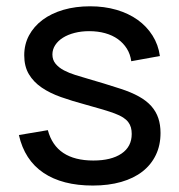

<svg xmlns="http://www.w3.org/2000/svg" viewBox="-20 -575 570 610"><path d="M275 14.5Q178 14.5 118 -26Q58 -66.5 40 -146L132 -161.5Q145 -113 181.2 -89Q217.5 -65 276.5 -65Q333.5 -65 366 -87Q398.5 -109 398.5 -149.5Q398.5 -160.5 396 -169.8Q393.5 -179 387.5 -187Q381.5 -195 371 -201.8Q360.5 -208.5 344.5 -214.5Q330 -220 306 -227.2Q282 -234.5 250.5 -243Q209.5 -254 174 -266.5Q138.5 -279 112.5 -296.8Q86.5 -314.5 71.8 -339.2Q57 -364 57 -399.5Q57 -434 72.2 -462.5Q87.5 -491 115.2 -511.8Q143 -532.5 181.5 -543.8Q220 -555 266.5 -555Q311.5 -555 350 -543.8Q388.5 -532.5 417.2 -512Q446 -491.5 464.5 -462.2Q483 -433 488 -397L397 -380.5Q394 -403 383 -420.5Q372 -438 354.8 -450.5Q337.5 -463 314.2 -469.5Q291 -476 263 -476Q238.5 -476 217 -470.5Q195.5 -465 180 -455.2Q164.5 -445.5 155.5 -431.8Q146.5 -418 146.5 -402Q146.5 -384.5 156.8 -372.2Q167 -360 183.2 -351.5Q199.5 -343 219.2 -336.8Q239 -330.5 258.5 -325Q283 -318 309.8 -309.8Q336.5 -301.5 363 -293Q397 -282 421.2 -268.5Q445.5 -255 460.8 -237.8Q476 -220.5 483 -199.5Q490 -178.5 490 -152.5Q490 -113.5 475.2 -82.8Q460.5 -52 432.8 -30.2Q405 -8.5 365 3Q325 14.5 275 14.5Z"/></svg>

Font: Vela Sans Med
Style: Regular
Weight: 500
Designer: Principal design: Mikhail Sharanda - project Manrope.
Design modification: Ravid Balaliev
Foundry: Mikhail Sharanda
Version: Version 1.001